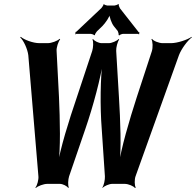

<svg xmlns="http://www.w3.org/2000/svg" viewBox="-20 -929 989 970"><path d="M581 -437 567 -672C566 -688 574 -719 582 -729L579 -732C571 -722 544 -711 530 -711H493C479 -711 456 -722 450 -732L447 -729C453 -719 451 -688 446 -672L368 -437C329 -323 283 -176 270 -88H274C287 -176 283 -324 278 -439L266 -670C264 -688 275 -720 284 -730L281 -733C271 -722 239 -711 222 -711H179C147 -711 102 -728 85 -743L82 -740C99 -725 119 -682 123 -650L174 -39C176 -23 168 9 159 18L161 21C170 11 201 0 218 0H283C297 0 319 11 324 20L328 18C322 8 324 -22 329 -38L411 -277C450 -390 490 -539 502 -627H499C487 -539 485 -390 494 -277L510 -38C511 -22 505 8 497 18L499 20C506 11 532 0 546 0H611C628 0 655 11 662 21L666 18C659 9 659 -23 665 -39L884 -650C896 -682 928 -725 949 -740L948 -743C927 -728 876 -711 844 -711H801C784 -711 754 -722 748 -733L745 -730C752 -720 753 -688 747 -670L671 -438C634 -324 590 -175 579 -88H583C594 -175 588 -323 581 -437ZM681 -766 586 -887C584 -891 578 -904 580 -907L578 -909C575 -905 562 -901 558 -901H522C518 -901 507 -905 505 -908L503 -907C504 -904 495 -891 492 -888L366 -769C365 -768 363 -768 362 -768L361 -765C361 -764 362 -763 362 -762C362 -760 360 -758 359 -757L360 -755C361 -756 364 -758 366 -758H439C443 -758 454 -754 456 -751L460 -752C458 -755 467 -768 470 -771L497 -797C512 -812 535 -845 537 -861H533C531 -845 544 -811 555 -797L575 -772C577 -768 581 -755 579 -752L583 -750C585 -754 598 -758 602 -758H679C680 -758 680 -756 681 -755L685 -758C684 -759 682 -760 682 -761C682 -762 684 -762 685 -763L683 -766Z"/></svg>

Font: Asimov
Style: EdgeNarIt
Weight: 500
Designer: Google
Version: Version 2.000980: 2014